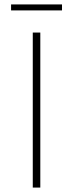

<svg xmlns="http://www.w3.org/2000/svg" viewBox="-20 -847 330 867"><path d="M128 0V-700H162V0ZM30 -800V-827H260V-800Z"/></svg>

Font: Montserrat Thin ExtraLight
Style: Regular
Weight: 250
Version: Version 9.000